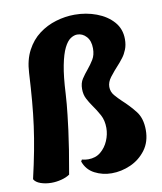

<svg xmlns="http://www.w3.org/2000/svg" viewBox="-84 -807 745 883"><g transform="rotate(-10 289.0 -365.0)"><path d="M367 9Q324 9 287.5 -10Q251 -29 237 -69L242 -77Q250 -75 257.5 -74Q265 -73 271 -73Q306 -73 329.5 -92.5Q353 -112 365.5 -141.5Q378 -171 378 -201Q378 -236 364 -262Q350 -288 330 -316Q320 -330 309.5 -350Q299 -370 299 -396Q299 -424 311.5 -443Q324 -462 340 -481Q355 -499 368 -520Q381 -541 381 -572Q381 -607 363 -627Q345 -647 320 -647Q305 -647 289 -636.5Q273 -626 259 -598Q245 -570 235 -519Q225 -468 221 -388Q221 -381 217.5 -340Q214 -299 204 -220.5Q194 -142 172 -19Q156 -8 132.5 -2Q109 4 86 4Q59 4 36 -4Q13 -12 5 -27Q21 -96 32 -154Q43 -212 50.5 -267Q58 -322 63 -381Q68 -440 72 -512Q75 -572 98 -615.5Q121 -659 157 -686Q193 -713 236.5 -726Q280 -739 324 -739Q378 -739 426 -721Q474 -703 503.5 -669.5Q533 -636 533 -588Q533 -561 524.5 -540Q516 -519 505.5 -505.5Q495 -492 490 -486Q457 -450 440.5 -428Q424 -406 424 -384Q424 -361 439 -343.5Q454 -326 470 -311Q502 -282 528.5 -248.5Q555 -215 555 -160Q555 -105 526.5 -67Q498 -29 455 -10Q412 9 367 9Z"/></g></svg>

Font: Agbalumo
Style: Regular
Weight: 400
Designer: Raphael Alegbeleye
Foundry: Sorkin Type Co.
Version: Version 1.000; ttfautohint (v1.8.4)